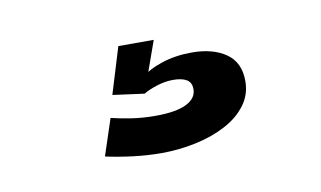

<svg xmlns="http://www.w3.org/2000/svg" viewBox="-34 -55 446 267"><g transform="rotate(-10 189.0 78.5)"><path d="M177 157Q201.5 157 225.2 152Q249 147 268 137Q287 127 298 112.2Q309 97.5 309 78.5Q309 52 290.5 39.2Q272 26.5 242.5 26.5Q219 26.5 199.5 33Q180 39.5 170 49L168 71.5Q176.5 66.5 188 63Q199.5 59.5 210 59.5Q222.5 59.5 229.2 63.5Q236 67.5 236 77Q236 90 221.5 97.2Q207 104.5 177.5 104.5Q159.5 104.5 143.5 102Q127.5 99.5 115.5 96.5L98.5 148Q117 152 137.2 154.5Q157.5 157 177 157ZM168 71.5 193.5 0H143.5L123.5 65.5Z"/></g></svg>

Font: Anybody Thin Medium
Style: Regular
Weight: 500
Version: Version 1.113;gftools[0.9.25]